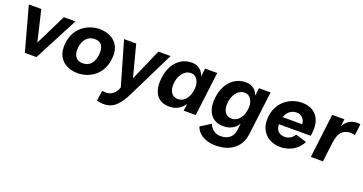

<svg xmlns="http://www.w3.org/2000/svg" viewBox="-39 -1182 3935 2082"><g transform="rotate(20 1928.5 -141.5)"><path d="M34 -508H178L298 0H173ZM572 -508 307 0H188L438 -508Z M784 12Q716 12 658 -16Q600 -44 569.5 -103Q539 -162 550 -254Q559 -324 588.5 -374Q618 -424 660.5 -456.5Q703 -489 752.5 -504.5Q802 -520 850 -520Q919 -520 976 -492Q1033 -464 1063.5 -405.5Q1094 -347 1082 -254Q1073 -185 1044.5 -135Q1016 -85 973.5 -52Q931 -19 882 -3.5Q833 12 784 12ZM799 -108Q860 -108 894 -147.5Q928 -187 936 -254Q944 -320 920.5 -360Q897 -400 835 -400Q777 -400 740.5 -360Q704 -320 696 -254Q688 -187 714.5 -147.5Q741 -108 799 -108Z M1171 230Q1141 230 1118 226.5Q1095 223 1086 220L1102 100Q1110 102 1126.5 103Q1143 104 1150 104Q1173 104 1197.5 94Q1222 84 1243.5 60.5Q1265 37 1279 -3L1133 -508H1273L1369 -141L1529 -508H1670L1403 34Q1368 105 1331.5 148.5Q1295 192 1255.5 211Q1216 230 1171 230Z M1840 12Q1772 12 1728 -20Q1684 -52 1666.5 -111.5Q1649 -171 1659 -253Q1670 -337 1704.5 -396.5Q1739 -456 1792.5 -488Q1846 -520 1911 -520Q1953 -520 1982 -505Q2011 -490 2029.5 -466.5Q2048 -443 2057 -415L2068 -508H2208L2145 0H2006L2016 -83Q2000 -56 1975.5 -34.5Q1951 -13 1918 -0.5Q1885 12 1840 12ZM1904 -96Q1938 -97 1966 -116Q1994 -135 2012.5 -170.5Q2031 -206 2037 -253Q2043 -297 2032.5 -332.5Q2022 -368 1999 -389Q1976 -410 1942 -410Q1906 -410 1877 -389Q1848 -368 1829.5 -332.5Q1811 -297 1805 -253Q1799 -205 1809 -169.5Q1819 -134 1843.5 -115Q1868 -96 1904 -96Z M2625 0 2635 -79Q2620 -52 2595.5 -31.5Q2571 -11 2538 0.5Q2505 12 2463 12Q2398 12 2353 -20Q2308 -52 2288.5 -111.5Q2269 -171 2279 -253Q2290 -337 2325.5 -396.5Q2361 -456 2414.5 -488Q2468 -520 2534 -520Q2576 -520 2604.5 -506Q2633 -492 2651 -469.5Q2669 -447 2679 -419L2690 -508H2824L2761 0Q2752 71 2714 124.5Q2676 178 2611.5 207.5Q2547 237 2456 237Q2396 237 2348 219.5Q2300 202 2268.5 171.5Q2237 141 2225 102L2342 29Q2350 52 2368 74Q2386 96 2413 109.5Q2440 123 2473 123Q2537 123 2577.5 91.5Q2618 60 2625 0ZM2524 -96Q2558 -97 2586 -116Q2614 -135 2632.5 -170.5Q2651 -206 2657 -253Q2663 -297 2652.5 -332.5Q2642 -368 2619 -389Q2596 -410 2562 -410Q2526 -410 2497 -389Q2468 -368 2449.5 -332.5Q2431 -297 2425 -253Q2419 -205 2429 -169.5Q2439 -134 2463.5 -115Q2488 -96 2524 -96Z M3121 13Q3054 13 2997.5 -18Q2941 -49 2911 -109Q2881 -169 2891 -256Q2899 -324 2927.5 -373.5Q2956 -423 2997.5 -455.5Q3039 -488 3087.5 -504Q3136 -520 3185 -520Q3260 -520 3311.5 -487.5Q3363 -455 3386 -394Q3409 -333 3398 -248L3394 -215H2991L3001 -301H3262Q3264 -314 3259 -331Q3254 -348 3242.5 -363.5Q3231 -379 3212.5 -389.5Q3194 -400 3169 -400Q3127 -400 3097.5 -381Q3068 -362 3050.5 -329.5Q3033 -297 3028 -256Q3023 -210 3032 -176.5Q3041 -143 3067.5 -125Q3094 -107 3138 -107Q3153 -107 3173 -114.5Q3193 -122 3211.5 -137Q3230 -152 3242 -173L3369 -134Q3339 -79 3297.5 -46.5Q3256 -14 3210.5 -0.5Q3165 13 3121 13Z M3473 0 3535 -508H3675L3665 -424Q3675 -444 3690 -461.5Q3705 -479 3724.5 -492Q3744 -505 3767 -512.5Q3790 -520 3815 -520Q3823 -520 3837 -519Q3851 -518 3857 -516L3841 -385Q3827 -390 3804 -392.5Q3781 -395 3762 -391Q3722 -383 3697 -361Q3672 -339 3659 -304Q3646 -269 3640 -221L3613 0Z"/></g></svg>

Font: Inclusive Sans
Style: Italic
Weight: 400
Italic angle: -7°
Designer: Olivia King
Foundry: Olivia King
Version: Version 2.004